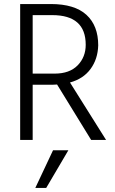

<svg xmlns="http://www.w3.org/2000/svg" viewBox="-20 -694 571 952"><path d="M239 -619H142V-329H251Q325 -329 365 -370Q405 -411 405 -472Q405 -619 239 -619ZM244 -274H142V0H80V-674H232Q350 -674 408.5 -620.5Q467 -567 467 -469Q465 -401 429 -352Q393 -303 327 -285L506 0H432L263 -275Q257 -274 244 -274ZM209 238H155L243 51H319Z"/></svg>

Font: Hind Vadodara Light
Style: Regular
Weight: 300
Designer: Hitesh Malaviya
Foundry: Indian Type Foundry
Version: Version 1.000;PS 1.0;hotconv 1.0.86;makeotf.lib2.5.63406; tt